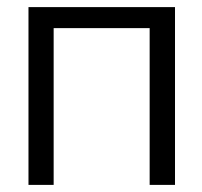

<svg xmlns="http://www.w3.org/2000/svg" viewBox="-20 -520 567 540"><path d="M60.1 -500H472.2V0H400.9V-440.9H130.9V0H60.1Z"/></svg>

Font: LT Superior
Style: Regular
Weight: 400
Designer: Daniel Lyons
Foundry: LyonsType
Version: Version 1.000